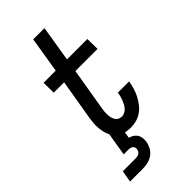

<svg xmlns="http://www.w3.org/2000/svg" viewBox="-293 -800 1085 1085"><g transform="rotate(-45 250.0 -257.5)"><path d="M44 220 56 150H156Q164 150 171 149Q178 148 185 144Q192 140 196 133Q200 126 201 119Q202 112 200 105Q198 98 193 94Q188 90 181 88Q174 86 166 86H127L150 -52Q142 -67 137.5 -85Q133 -103 131.5 -121.5Q130 -140 131.5 -159Q133 -178 136 -197L177 -440H94L93 -520H190L225 -735H315L280 -520H443L444 -440H267L224 -184Q222 -172 221 -160Q220 -148 220.5 -136.5Q221 -125 224 -113.5Q227 -102 232.5 -92.5Q238 -83 248.5 -77.5Q259 -72 272 -72Q283 -72 294 -77.5Q305 -83 313.5 -92.5Q322 -102 327.5 -112.5Q333 -123 337.5 -134.5Q342 -146 345 -157.5Q348 -169 350 -180V-184H440L439 -177Q435 -155 428.5 -133.5Q422 -112 411 -91Q400 -70 385.5 -51Q371 -32 351 -18Q331 -4 308.5 2Q286 8 264 8Q253 8 242 7Q231 6 220 3L214 40Q228 44 240 51.5Q252 59 259.5 71Q267 83 268.5 98Q270 113 268 128Q264 148 253.5 167Q243 186 225 198.5Q207 211 186 215.5Q165 220 144 220Z"/></g></svg>

Font: Iosevka Medium Oblique
Style: Regular
Weight: 500
Italic angle: -9°
Monospace: yes
Designer: Belleve Invis
Foundry: Belleve Invis
Version: Version 32.5.0; ttfautohint (v1.8.4)